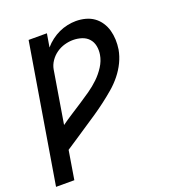

<svg xmlns="http://www.w3.org/2000/svg" viewBox="-141 -635 876 957"><g transform="rotate(-20 296.5 -156.5)"><path d="M-7 215 115 -520H212L200 -449Q216 -468 236 -483Q256 -498 277.5 -508Q299 -518 322.5 -523Q346 -528 368 -528Q394 -528 418.5 -521.5Q443 -515 462.5 -501Q482 -487 495.5 -466.5Q509 -446 515.5 -422.5Q522 -399 523 -373.5Q524 -348 520 -322Q514 -288 498.5 -256Q483 -224 460.5 -196Q438 -168 410.5 -144.5Q383 -121 354 -99Q325 -77 295.5 -57Q266 -37 235.5 -17Q205 3 175.5 23Q146 43 115 63L90 215ZM136 -61Q164 -81 192 -99Q220 -117 248.5 -135.5Q277 -154 305 -173.5Q333 -193 357.5 -216.5Q382 -240 400.5 -269Q419 -298 424 -329Q428 -353 423.5 -375.5Q419 -398 404.5 -414Q390 -430 368 -437Q346 -444 322 -444Q300 -444 277 -437.5Q254 -431 234 -417Q214 -403 200 -382.5Q186 -362 182 -339Z"/></g></svg>

Font: Iosevka Custom Medium
Style: Italic
Weight: 500
Italic angle: -9°
Designer: Belleve Invis
Foundry: Belleve Invis
Version: Version 27.0.1